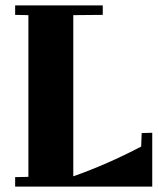

<svg xmlns="http://www.w3.org/2000/svg" viewBox="-20 -690 589 710"><path d="M543 -199V0H36V-35L85 -36V-634L36 -635V-670H360V-635L251 -634V-38Q376 -82 502 -148L504 -198Z"/></svg>

Font: Rakkas
Style: Regular
Weight: 400
Designer: Zeynep Akay
Foundry: Zeynep Akay
Version: Version 2.000